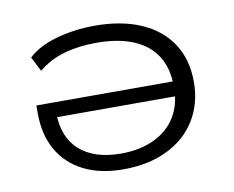

<svg xmlns="http://www.w3.org/2000/svg" viewBox="-62 -576 806 662"><g transform="rotate(-10 341.0 -244.5)"><path d="M320 8Q239 8 181 -21.5Q123 -51 92.5 -105Q62 -159 62 -233V-261H562V-209H102L125 -226Q125 -139 176.5 -93Q228 -47 321 -47Q388 -47 437.5 -70.5Q487 -94 513.5 -137Q540 -180 540 -237V-245Q540 -307 513 -350Q486 -393 433 -415.5Q380 -438 302 -438Q241 -438 190 -423.5Q139 -409 99 -376L73 -427Q109 -461 172.5 -479Q236 -497 308 -497Q401 -497 469 -467.5Q537 -438 574 -382Q611 -326 611 -247Q611 -172 575.5 -114Q540 -56 474 -24Q408 8 320 8Z"/></g></svg>

Font: Nunito Sans 10pt Expanded Light
Style: Regular
Weight: 300
Width: 7
Designer: Vernon Adams
Foundry: Vernon Adams
Version: Version 3.101;gftools[0.9.27]